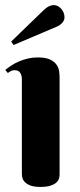

<svg xmlns="http://www.w3.org/2000/svg" viewBox="-20 -735 319 763"><path d="M216.8 -41Q216.8 -34.7 214.6 -26.1Q212.4 -17.6 204.3 -10Q196.3 -2.4 181.2 2.7Q166 7.8 140.1 7.8Q114.3 7.8 99.6 1.7Q85 -4.4 77.6 -12.7Q70.3 -21 68.6 -29.8Q66.9 -38.6 66.9 -43.9V-420.9Q66.9 -435.1 60.3 -445.6Q53.7 -456.1 38.1 -456.1Q29.8 -456.1 23.9 -453.1Q18.1 -450.2 11.2 -444.8L1 -457Q12.2 -466.3 26.1 -475.3Q40 -484.4 56.2 -491.2Q72.3 -498 90.8 -502.4Q109.4 -506.8 129.9 -506.8Q161.6 -506.8 179.2 -498.3Q196.8 -489.7 205.1 -477.3Q213.4 -464.8 215.1 -450.7Q216.8 -436.5 216.8 -425.8ZM24.4 -569.8 157.2 -698.2Q165.5 -705.6 174.8 -710.2Q184.1 -714.8 193.4 -714.8Q202.1 -714.8 210 -710.7Q217.8 -706.5 223.6 -699.7Q229.5 -692.9 232.9 -684.3Q236.3 -675.8 236.3 -667Q236.3 -654.3 227.8 -644.8Q219.2 -635.3 207.5 -629.9L34.2 -556.2Z"/></svg>

Font: Berkshire Swash
Style: Regular
Weight: 400
Designer: Astigmatic (AOETI)
Foundry: Astigmatic (AOETI)
Version: Version 1.001